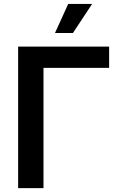

<svg xmlns="http://www.w3.org/2000/svg" viewBox="-20 -967 621 987"><path d="M541 -727.5V-618.2H203.6V0H73.2V-727.5ZM262.7 -797.4 330.6 -946.8H453.6L355 -797.4Z"/></svg>

Font: Inter SemiBold
Style: Regular
Weight: 600
Designer: Rasmus Andersson
Foundry: rsms
Version: Version 4.001;git-9221beed3